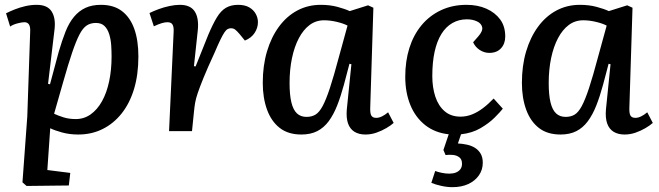

<svg xmlns="http://www.w3.org/2000/svg" viewBox="-20 -543 2727 795"><path d="M105 -413Q106 -432 100 -441.5Q94 -451 81 -451Q70 -451 51.5 -446Q33 -441 22 -433L5 -488Q21 -496 41 -504Q61 -512 84.5 -517.5Q108 -523 132 -523Q176 -523 193.5 -496Q211 -469 206 -423L179 -196L187 -194L223 -328Q237 -376 251.5 -412.5Q266 -449 286.5 -473.5Q307 -498 334 -510.5Q361 -523 398 -523Q451 -523 485 -497Q519 -471 536 -423.5Q553 -376 553 -309Q553 -234 535 -174.5Q517 -115 483.5 -73Q450 -31 404.5 -8.5Q359 14 304 14Q268 14 237 5.5Q206 -3 188 -12L176 161L271 173L265 225L90 227L73 212L93 -61ZM377 -448Q355 -448 339 -437.5Q323 -427 309 -400Q295 -373 279 -326Q263 -279 242 -205L204 -72Q221 -64 243.5 -57Q266 -50 294 -50Q328 -50 355.5 -69.5Q383 -89 402.5 -124Q422 -159 432 -206.5Q442 -254 442 -309Q442 -331 440.5 -355Q439 -379 432.5 -400.5Q426 -422 413 -435Q400 -448 377 -448Z M699 -412Q700 -431 694.5 -441Q689 -451 673 -451Q663 -451 649.5 -447Q636 -443 617 -434L599 -489Q615 -497 636.5 -505Q658 -513 681.5 -518Q705 -523 725 -523Q768 -523 786 -496Q804 -469 799 -418L783 -269L790 -268L842 -398Q861 -443 878 -471Q895 -499 916 -511Q937 -523 966 -523Q994 -523 1012 -512.5Q1030 -502 1039 -485.5Q1048 -469 1048 -451Q1048 -428 1034.5 -407Q1021 -386 994 -375L972 -402Q960 -416 953 -421Q946 -426 936 -426Q929 -426 922.5 -422.5Q916 -419 909 -408.5Q902 -398 892.5 -378.5Q883 -359 869 -326Q839 -261 823 -221.5Q807 -182 799 -158.5Q791 -135 788 -117.5Q785 -100 783 -79L775 0H680Z M1513 -98Q1512 -74 1517.5 -64.5Q1523 -55 1538 -55Q1549 -55 1561.5 -61Q1574 -67 1587 -78L1610 -34Q1599 -24 1579.5 -12.5Q1560 -1 1538 6.5Q1516 14 1493 14Q1466 14 1447.5 2.5Q1429 -9 1421 -32Q1413 -55 1416 -90L1435 -277L1427 -279L1404 -192Q1391 -144 1376 -106Q1361 -68 1341 -41Q1321 -14 1293.5 0Q1266 14 1228 14Q1173 14 1138 -13.5Q1103 -41 1085.5 -89.5Q1068 -138 1068 -200Q1068 -271 1085.5 -330Q1103 -389 1135 -432.5Q1167 -476 1211 -499.5Q1255 -523 1308 -523Q1346 -523 1377.5 -514.5Q1409 -506 1428 -497L1504 -521L1526 -511ZM1249 -59Q1271 -59 1286.5 -68.5Q1302 -78 1316 -104Q1330 -130 1346 -178.5Q1362 -227 1383 -306L1419 -437Q1402 -446 1374.5 -452.5Q1347 -459 1322 -459Q1288 -459 1262 -439.5Q1236 -420 1217.5 -385Q1199 -350 1189 -302.5Q1179 -255 1179 -199Q1179 -150 1186.5 -119Q1194 -88 1209.5 -73.5Q1225 -59 1249 -59Z M1853 232Q1831 232 1806.5 226.5Q1782 221 1766 214L1782 165Q1792 169 1808.5 172.5Q1825 176 1840 176Q1856 176 1867.5 171.5Q1879 167 1886 158Q1893 149 1893 135Q1893 117 1882 108.5Q1871 100 1855.5 98.5Q1840 97 1825 99L1816 78L1838 13Q1781 7 1740.5 -25Q1700 -57 1679 -108.5Q1658 -160 1658 -225Q1658 -290 1675 -344Q1692 -398 1725 -438Q1758 -478 1805.5 -500.5Q1853 -523 1912 -523Q1958 -523 1994 -507Q2030 -491 2051 -462.5Q2072 -434 2072 -392Q2072 -362 2054.5 -343Q2037 -324 2006 -324Q1985 -324 1966.5 -336Q1948 -348 1939 -368L1961 -393Q1980 -415 1976.5 -430.5Q1973 -446 1955 -454.5Q1937 -463 1913 -463Q1880 -463 1853 -447.5Q1826 -432 1807.5 -402Q1789 -372 1779.5 -328.5Q1770 -285 1770 -228Q1770 -181 1782.5 -143Q1795 -105 1821 -82.5Q1847 -60 1887 -60Q1911 -60 1934 -69Q1957 -78 1979.5 -95Q2002 -112 2024 -135L2062 -93Q2051 -79 2028 -56Q2005 -33 1970 -12.5Q1935 8 1889 13L1876 51Q1895 52 1913.5 56Q1932 60 1946.5 69Q1961 78 1970 93Q1979 108 1979 131Q1979 160 1963 183Q1947 206 1919 219Q1891 232 1853 232Z M2586 -98Q2585 -74 2590.5 -64.5Q2596 -55 2611 -55Q2622 -55 2634.5 -61Q2647 -67 2660 -78L2683 -34Q2672 -24 2652.5 -12.5Q2633 -1 2611 6.5Q2589 14 2566 14Q2539 14 2520.5 2.5Q2502 -9 2494 -32Q2486 -55 2489 -90L2508 -277L2500 -279L2477 -192Q2464 -144 2449 -106Q2434 -68 2414 -41Q2394 -14 2366.5 0Q2339 14 2301 14Q2246 14 2211 -13.5Q2176 -41 2158.5 -89.5Q2141 -138 2141 -200Q2141 -271 2158.5 -330Q2176 -389 2208 -432.5Q2240 -476 2284 -499.5Q2328 -523 2381 -523Q2419 -523 2450.5 -514.5Q2482 -506 2501 -497L2577 -521L2599 -511ZM2322 -59Q2344 -59 2359.5 -68.5Q2375 -78 2389 -104Q2403 -130 2419 -178.5Q2435 -227 2456 -306L2492 -437Q2475 -446 2447.5 -452.5Q2420 -459 2395 -459Q2361 -459 2335 -439.5Q2309 -420 2290.5 -385Q2272 -350 2262 -302.5Q2252 -255 2252 -199Q2252 -150 2259.5 -119Q2267 -88 2282.5 -73.5Q2298 -59 2322 -59Z"/></svg>

Font: Literata Medium
Style: Italic
Weight: 500
Italic angle: -2°
Designer: Latin by Veronika Burian and Jose Scaglione. Greek by Irene Vlachou. Cyrillic by Vera Evstafieva
Foundry: TypeTogether
Version: Version 3.103;gftools[0.9.29]